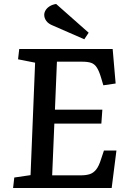

<svg xmlns="http://www.w3.org/2000/svg" viewBox="-20 -948 644 968"><path d="M157 -632 71 -649 77 -701H548L563 -527L501 -518L490 -555Q480 -589 468.5 -607Q457 -625 440 -631Q423 -637 394 -637H267L257 -395H496L491 -325H254L243 -64H387Q414 -64 432.5 -70Q451 -76 465 -93.5Q479 -111 490 -147L504 -189H567L543 0H46L52 -53L134 -65ZM427 -783 405 -750 247 -819Q224 -828 213.5 -842.5Q203 -857 203 -873Q203 -885 210 -896.5Q217 -908 230.5 -916.5Q244 -925 263 -928Z"/></svg>

Font: Literata Medium
Style: Italic
Weight: 500
Italic angle: -2°
Designer: Latin by Veronika Burian and Jose Scaglione. Greek by Irene Vlachou. Cyrillic by Vera Evstafieva
Foundry: TypeTogether
Version: Version 3.103;gftools[0.9.29]